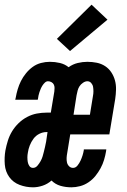

<svg xmlns="http://www.w3.org/2000/svg" viewBox="-21 -792 541 820"><path d="M120 8Q90 8 62.5 -2.5Q35 -13 18.5 -36Q2 -59 -0.5 -89Q-3 -119 2 -149Q6 -170 12.5 -191Q19 -212 30.5 -231Q42 -250 58.5 -266Q75 -282 95 -292.5Q115 -303 136 -307Q157 -311 178 -311H196L211 -401Q212 -409 212 -416.5Q212 -424 209 -430.5Q206 -437 199 -441Q192 -445 184 -445Q177 -445 171 -439.5Q165 -434 160.5 -427Q156 -420 153 -413Q150 -406 147.5 -398.5Q145 -391 143.5 -384Q142 -377 141 -369L140 -366H44L46 -374Q49 -392 54.5 -410.5Q60 -429 68.5 -446Q77 -463 90 -479Q103 -495 119 -506.5Q135 -518 154 -523Q173 -528 192 -528Q214 -528 235 -523Q256 -518 272 -505Q290 -518 311 -523Q332 -528 352 -528Q373 -528 392.5 -524Q412 -520 428 -509.5Q444 -499 454.5 -483Q465 -467 470 -448.5Q475 -430 474.5 -409.5Q474 -389 471 -369L446 -218H279L266 -138Q264 -128 263.5 -118Q263 -108 265 -98.5Q267 -89 274 -82Q281 -75 291 -75Q302 -75 310 -85Q318 -95 323 -106Q328 -117 331.5 -128Q335 -139 337 -151V-154H433L432 -146Q429 -128 423.5 -109.5Q418 -91 408.5 -73.5Q399 -56 386.5 -40.5Q374 -25 357 -13.5Q340 -2 321 3Q302 8 284 8Q259 8 237 1.5Q215 -5 199 -21Q182 -6 161 1Q140 8 120 8ZM363 -302 376 -382Q378 -392 378 -402Q378 -412 376.5 -421Q375 -430 368.5 -437.5Q362 -445 352 -445Q343 -445 333.5 -438.5Q324 -432 318.5 -423.5Q313 -415 310.5 -405Q308 -395 306 -385L293 -302ZM120 -75Q131 -75 139 -84.5Q147 -94 152.5 -104Q158 -114 161 -124Q164 -134 166.5 -144.5Q169 -155 171.5 -165.5Q174 -176 176 -187L182 -228H178Q162 -228 147 -220.5Q132 -213 122 -199.5Q112 -186 106 -170.5Q100 -155 98 -140Q96 -130 96 -120Q96 -110 97.5 -100.5Q99 -91 104.5 -83Q110 -75 120 -75ZM278 -574 222 -626 370 -772 438 -708Z"/></svg>

Font: Iosevka Oblique
Style: Bold
Weight: 700
Italic angle: -9°
Monospace: yes
Designer: Belleve Invis
Foundry: Belleve Invis
Version: Version 32.5.0; ttfautohint (v1.8.4)